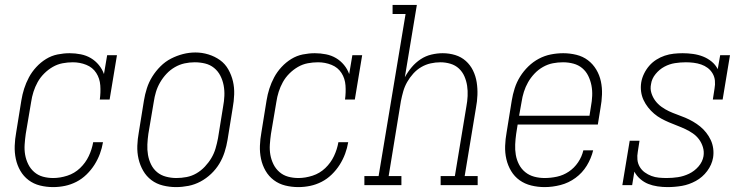

<svg xmlns="http://www.w3.org/2000/svg" viewBox="-20 -755 3040 783"><path d="M197 8Q169 8 143 1.5Q117 -5 96.5 -20.5Q76 -36 63 -58.5Q50 -81 44.5 -107Q39 -133 40 -160.5Q41 -188 46 -215L67 -345Q71 -370 78.5 -393.5Q86 -417 98 -439.5Q110 -462 128 -481.5Q146 -501 168 -514.5Q190 -528 215 -533Q240 -538 264 -538Q287 -538 309.5 -533.5Q332 -529 350.5 -518Q369 -507 383 -490Q397 -473 404 -453L417 -530H457L427 -349H387Q391 -378 389 -406.5Q387 -435 372.5 -457.5Q358 -480 332 -490.5Q306 -501 277 -501Q256 -501 235 -497Q214 -493 195 -482Q176 -471 160 -455Q144 -439 133.5 -420Q123 -401 116.5 -380.5Q110 -360 107 -339L85 -209Q82 -188 80.5 -166Q79 -144 82.5 -124Q86 -104 95 -85.5Q104 -67 119.5 -53.5Q135 -40 155 -34.5Q175 -29 197 -29Q225 -29 254.5 -38.5Q284 -48 306.5 -69.5Q329 -91 342 -118.5Q355 -146 360 -175H400Q396 -151 387.5 -128Q379 -105 365.5 -83.5Q352 -62 333 -43.5Q314 -25 291.5 -13.5Q269 -2 245 3Q221 8 197 8Z M698 8Q671 8 644.5 1.5Q618 -5 597.5 -20.5Q577 -36 564 -58.5Q551 -81 545 -107Q539 -133 540 -160.5Q541 -188 546 -215L567 -345Q571 -370 579 -395Q587 -420 601 -442.5Q615 -465 634.5 -484.5Q654 -504 677.5 -516Q701 -528 726 -534.5Q751 -541 777 -541Q804 -541 830 -533Q856 -525 877 -510Q898 -495 911 -472Q924 -449 930 -423.5Q936 -398 935 -370Q934 -342 929 -315L908 -185Q904 -160 896 -135Q888 -110 874.5 -87.5Q861 -65 841 -46Q821 -27 797.5 -14.5Q774 -2 748.5 3Q723 8 698 8ZM699 -29Q720 -29 741 -33Q762 -37 781 -48Q800 -59 815.5 -75.5Q831 -92 842 -110.5Q853 -129 859 -149.5Q865 -170 869 -191L890 -321Q894 -342 895 -364Q896 -386 892 -407Q888 -428 878.5 -446.5Q869 -465 853 -478Q837 -491 816.5 -496Q796 -501 774 -501Q753 -501 732.5 -496.5Q712 -492 693 -481Q674 -470 659 -454Q644 -438 633 -419Q622 -400 616 -380Q610 -360 607 -339L585 -209Q582 -188 581 -166Q580 -144 583.5 -123.5Q587 -103 596 -84.5Q605 -66 620.5 -53Q636 -40 657 -34.5Q678 -29 699 -29Z M1197 8Q1169 8 1143 1.5Q1117 -5 1096.5 -20.5Q1076 -36 1063 -58.5Q1050 -81 1044.5 -107Q1039 -133 1040 -160.5Q1041 -188 1046 -215L1067 -345Q1071 -370 1078.5 -393.5Q1086 -417 1098 -439.5Q1110 -462 1128 -481.5Q1146 -501 1168 -514.5Q1190 -528 1215 -533Q1240 -538 1264 -538Q1287 -538 1309.5 -533.5Q1332 -529 1350.5 -518Q1369 -507 1383 -490Q1397 -473 1404 -453L1417 -530H1457L1427 -349H1387Q1391 -378 1389 -406.5Q1387 -435 1372.5 -457.5Q1358 -480 1332 -490.5Q1306 -501 1277 -501Q1256 -501 1235 -497Q1214 -493 1195 -482Q1176 -471 1160 -455Q1144 -439 1133.5 -420Q1123 -401 1116.5 -380.5Q1110 -360 1107 -339L1085 -209Q1082 -188 1080.5 -166Q1079 -144 1082.5 -124Q1086 -104 1095 -85.5Q1104 -67 1119.5 -53.5Q1135 -40 1155 -34.5Q1175 -29 1197 -29Q1225 -29 1254.5 -38.5Q1284 -48 1306.5 -69.5Q1329 -91 1342 -118.5Q1355 -146 1360 -175H1400Q1396 -151 1387.5 -128Q1379 -105 1365.5 -83.5Q1352 -62 1333 -43.5Q1314 -25 1291.5 -13.5Q1269 -2 1245 3Q1221 8 1197 8Z M1466 0V-37H1524L1634 -698H1581V-735H1680L1631 -440Q1643 -462 1659 -481Q1675 -500 1695.5 -513.5Q1716 -527 1739.5 -532.5Q1763 -538 1785 -538Q1812 -538 1836.5 -530.5Q1861 -523 1879.5 -506.5Q1898 -490 1909 -467.5Q1920 -445 1924 -419.5Q1928 -394 1927 -367.5Q1926 -341 1921 -315L1875 -37H1928V0H1777V-37H1835L1882 -321Q1886 -342 1887 -363.5Q1888 -385 1885 -405Q1882 -425 1874 -443.5Q1866 -462 1851.5 -475.5Q1837 -489 1817 -495Q1797 -501 1776 -501Q1756 -501 1736 -496.5Q1716 -492 1698 -481.5Q1680 -471 1665.5 -455Q1651 -439 1640.5 -420.5Q1630 -402 1624.5 -382.5Q1619 -363 1615 -343L1565 -37H1617V0Z M2201 8Q2173 8 2146.5 1.5Q2120 -5 2099 -20Q2078 -35 2064.5 -57.5Q2051 -80 2045 -106Q2039 -132 2040 -160Q2041 -188 2046 -215L2067 -345Q2071 -370 2079 -395Q2087 -420 2101 -442.5Q2115 -465 2134.5 -484Q2154 -503 2177.5 -515.5Q2201 -528 2226.5 -533Q2252 -538 2277 -538Q2304 -538 2330.5 -531.5Q2357 -525 2377.5 -509.5Q2398 -494 2411.5 -471.5Q2425 -449 2430.5 -423Q2436 -397 2435 -369.5Q2434 -342 2429 -315L2418 -247H2091L2085 -209Q2082 -188 2081 -166Q2080 -144 2083.5 -123.5Q2087 -103 2096.5 -84.5Q2106 -66 2122 -53Q2138 -40 2158.5 -34.5Q2179 -29 2201 -29Q2226 -29 2251.5 -34.5Q2277 -40 2299.5 -55Q2322 -70 2337.5 -93Q2353 -116 2359 -142H2399Q2391 -109 2373 -79.5Q2355 -50 2327 -29.5Q2299 -9 2266 -0.5Q2233 8 2201 8ZM2384 -283 2390 -321Q2394 -342 2395 -364Q2396 -386 2392 -406.5Q2388 -427 2379 -445.5Q2370 -464 2354.5 -477Q2339 -490 2318.5 -495.5Q2298 -501 2276 -501Q2255 -501 2234.5 -497Q2214 -493 2194.5 -482Q2175 -471 2159.5 -454.5Q2144 -438 2133.5 -419.5Q2123 -401 2116.5 -380.5Q2110 -360 2107 -339L2097 -283Z M2702 8Q2702 8 2702 8Q2702 8 2702 8Q2682 8 2661.5 5Q2641 2 2623.5 -5Q2606 -12 2591 -25Q2576 -38 2567 -55L2558 0H2518L2548 -181H2588L2581 -136Q2578 -120 2579.5 -104Q2581 -88 2589 -74.5Q2597 -61 2609.5 -52Q2622 -43 2636.5 -37.5Q2651 -32 2667 -30.5Q2683 -29 2699 -29Q2722 -29 2745 -32.5Q2768 -36 2790 -46.5Q2812 -57 2828.5 -76Q2845 -95 2849 -118Q2852 -137 2846.5 -155Q2841 -173 2830.5 -187Q2820 -201 2805.5 -211Q2791 -221 2775 -228.5Q2759 -236 2742 -242.5Q2725 -249 2708.5 -256Q2692 -263 2676.5 -271.5Q2661 -280 2647.5 -291.5Q2634 -303 2623 -317Q2612 -331 2604.5 -347Q2597 -363 2594.5 -381.5Q2592 -400 2595 -419Q2598 -437 2606.5 -454.5Q2615 -472 2627.5 -486.5Q2640 -501 2656.5 -511.5Q2673 -522 2691 -528Q2709 -534 2727.5 -536Q2746 -538 2764 -538Q2785 -538 2806.5 -535Q2828 -532 2847 -524.5Q2866 -517 2882 -504Q2898 -491 2907 -473L2917 -530H2957L2927 -349H2887L2894 -394Q2897 -410 2895.5 -426Q2894 -442 2886 -455.5Q2878 -469 2866 -478Q2854 -487 2839.5 -492Q2825 -497 2809 -499Q2793 -501 2777 -501Q2755 -501 2732.5 -497.5Q2710 -494 2689.5 -483Q2669 -472 2653.5 -453Q2638 -434 2635 -412Q2631 -393 2636.5 -375.5Q2642 -358 2652.5 -344Q2663 -330 2677.5 -319.5Q2692 -309 2708 -301.5Q2724 -294 2741 -288Q2758 -282 2774.5 -275Q2791 -268 2806.5 -259Q2822 -250 2835.5 -239Q2849 -228 2860 -214Q2871 -200 2878.5 -184Q2886 -168 2888.5 -149.5Q2891 -131 2888 -112Q2883 -83 2864 -57.5Q2845 -32 2817.5 -17Q2790 -2 2761 3Q2732 8 2702 8Z"/></svg>

Font: Iosevka Slab XLtObl
Style: Regular
Weight: 200
Italic angle: -9°
Monospace: yes
Designer: Belleve Invis
Foundry: Belleve Invis
Version: Version 11.1.1; ttfautohint (v1.8.3)